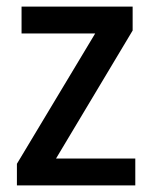

<svg xmlns="http://www.w3.org/2000/svg" viewBox="-20 -559 458 579"><path d="M388 0V-81H149L380 -467V-539H45V-458H267L31 -65V0Z"/></svg>

Font: Noto Sans Arabic UI SmCn Md
Style: Regular
Weight: 500
Width: 4
Designer: Monotype Design Team, Nadine Chahine and Nizar Qandah
Foundry: Monotype Imaging Inc.
Version: Version 2.010